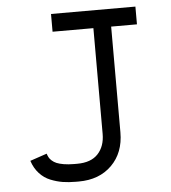

<svg xmlns="http://www.w3.org/2000/svg" viewBox="-51 -730 702 789"><g transform="rotate(-5 300.0 -336.0)"><path d="M536.6 -683.6V-610.4H430.2V-174.3Q430.2 -90.3 378.7 -39.1Q327.1 12.2 242.2 12.2H230Q200.7 12.2 176.3 8.3Q151.9 4.4 126.2 -5.9Q100.6 -16.1 81.1 -37.4Q61.5 -58.6 51.3 -89.8L120.6 -113.3Q123.5 -104.5 127 -97.9Q130.4 -91.3 138.4 -84Q146.5 -76.7 157.5 -72Q168.5 -67.4 187 -64.2Q205.6 -61 230 -61H242.2Q299.3 -61 328.1 -92Q356.9 -123 356.9 -174.3V-610.4H188.5V-683.6Z"/></g></svg>

Font: Anka/Coder
Style: Regular
Weight: 400
Monospace: yes
Version: Version 001.100